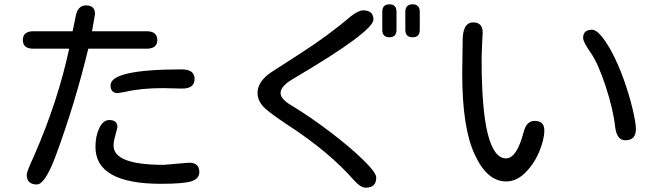

<svg xmlns="http://www.w3.org/2000/svg" viewBox="-20 -804 3040 891"><path d="M239 -82Q189 52 151 52Q104 52 104 6Q104 -7 139 -83Q249 -335 301 -578H135Q86 -578 86 -618Q86 -659 135 -659H317L331 -727Q340 -779 379 -779Q421 -779 421 -739L407 -659H660Q710 -659 710 -618Q710 -578 660 -578H390L389 -575Q328 -323 239 -82ZM487 -247Q525 -247 525 -214L515 -175Q507 -148 507 -128Q507 -39 740 -39L857 -49Q905 -49 905 -6Q905 25 869 37Q832 49 728 49Q423 49 423 -122Q423 -173 441 -210Q459 -247 487 -247ZM823 -482Q883 -482 883 -438Q883 -393 826 -393L737 -395Q632 -395 558 -377L527 -372Q493 -372 493 -408Q493 -482 823 -482Z M1895 -784Q1928 -784 1928 -749V-666Q1928 -631 1895 -631Q1861 -631 1861 -666V-749Q1861 -784 1895 -784ZM1239 -469 1374 -556Q1506 -641 1609 -729Q1644 -756 1665 -756Q1713 -756 1713 -713Q1713 -686 1620 -617Q1532 -551 1335 -435Q1282 -403 1282 -372Q1282 -343 1337 -312Q1421 -261 1512.5 -191.5Q1604 -122 1665 -62.5Q1726 -3 1726 20Q1726 67 1677 67Q1654 67 1625 35Q1507 -100 1314 -225Q1214 -291 1196 -316Q1175 -342 1175 -372Q1175 -426 1239 -469ZM1754 -749Q1754 -784 1787 -784Q1820 -784 1820 -749V-666Q1820 -631 1787 -631Q1754 -631 1754 -666Z M2506 -199Q2506 -157 2482.5 -100.5Q2459 -44 2418 -3Q2377 38 2329 38Q2240 38 2183 -87Q2125 -210 2125 -463L2127 -612Q2126 -700 2176 -700Q2220 -700 2220 -653L2217 -596L2215 -530Q2215 -298 2243 -185Q2272 -69 2328 -69Q2378 -69 2410 -191Q2423 -243 2461 -243Q2506 -243 2506 -199ZM2728 -666Q2761 -666 2815 -570Q2848 -510 2874.5 -435.5Q2901 -361 2916 -297Q2931 -233 2931 -205Q2931 -153 2882 -153Q2843 -153 2835 -213Q2826 -296 2790.5 -404Q2755 -512 2720 -561Q2686 -610 2686 -628Q2686 -666 2728 -666Z"/></svg>

Font: 寒蝉全圆体
Style: Regular
Weight: 400
Designer: Warren2060
      Designed by Motoya company      

      [Varela Round]
      Joe Prince(Latin component); Avraham Cornf
Foundry: ChillType
Version: Version 3.200